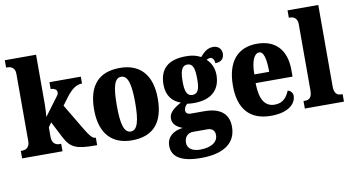

<svg xmlns="http://www.w3.org/2000/svg" viewBox="-90 -995 2705 1464"><g transform="rotate(-10 1262.0 -263.0)"><path d="M14 0H327V-58H310C296 -58 256 -66 256 -122V-198L280 -232L344 -107C390 -19 433 0 583 0H595V-58H591C569 -58 546 -87 513 -143L395 -341L439 -400C484 -460 522 -483 563 -483V-536H320V-483C349 -483 368 -469 368 -452C368 -447 370 -437 359 -424L251 -279C253 -294 256 -344 256 -378V-760H14V-703H28C41 -703 83 -696 83 -644V-120C83 -65 42 -58 28 -58H14Z M864 10C1027 10 1112 -82 1112 -270C1112 -458 1019 -550 867 -550C704 -550 619 -458 619 -270C619 -82 712 10 864 10ZM866 -58C813 -58 795 -131 795 -270C795 -410 812 -482 865 -482C918 -482 937 -410 937 -270C937 -131 919 -58 866 -58Z M1359 234C1544 234 1632 160 1632 40C1632 -58 1571 -113 1445 -113H1339C1319 -113 1301 -122 1301 -144C1301 -165 1316 -186 1328 -192C1339 -189 1367 -188 1379 -188C1521 -188 1584 -262 1584 -370C1584 -429 1559 -469 1530 -496C1537 -499 1546 -505 1559 -505C1571 -505 1591 -493 1591 -459C1643 -459 1660 -489 1660 -523C1660 -555 1637 -584 1596 -584C1549 -584 1522 -557 1493 -524C1459 -542 1427 -550 1379 -550C1236 -550 1173 -484 1173 -365C1173 -279 1220 -228 1280 -209C1223 -178 1184 -147 1184 -102C1184 -53 1224 -30 1261 -16C1184 -9 1135 35 1135 101C1135 188 1209 234 1359 234ZM1377 -251C1330 -251 1321 -300 1321 -364C1321 -431 1330 -486 1378 -486C1427 -486 1434 -433 1434 -365C1434 -299 1427 -251 1377 -251ZM1362 170C1310 170 1265 148 1265 100C1265 44 1305 27 1330 27H1444C1484 27 1501 50 1501 81C1501 137 1448 170 1362 170Z M1940 10C2082 10 2136 -54 2136 -111C2136 -135 2119 -152 2098 -158C2078 -107 2045 -69 1984 -69C1908 -69 1869 -126 1867 -256H2153V-308C2153 -467 2068 -550 1929 -550C1779 -550 1693 -453 1693 -265C1693 -91 1773 10 1940 10ZM1984 -323H1869C1869 -426 1896 -482 1934 -482C1969 -482 1984 -423 1984 -323Z M2203 0H2506V-58H2497C2465 -58 2441 -73 2441 -128V-760H2203V-703H2214C2227 -703 2269 -696 2269 -644V-128C2269 -73 2246 -58 2214 -58H2203Z"/></g></svg>

Font: Noto Serif Myanmar Condensed Black
Style: Regular
Weight: 900
Width: 3
Designer: Ben Mitchell and the Monotype Design Team
Foundry: Monotype Imaging Inc.
Version: Version 2.106